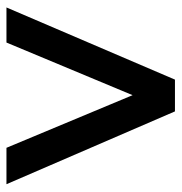

<svg xmlns="http://www.w3.org/2000/svg" viewBox="-4 -544 549 580"><g transform="rotate(-90 270.0 -254.5)"><path d="M223 0 3 -509H113L272 -128L431 -509H537L319 0Z"/></g></svg>

Font: Red Hat Display Medium
Style: Regular
Weight: 500
Designer: Pentagram, MCKL
Foundry: Pentagram, MCKL
Version: Version 1.023